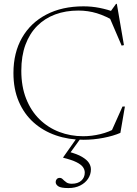

<svg xmlns="http://www.w3.org/2000/svg" viewBox="-20 -718 711 1000"><path d="M413 -8.5Q457.5 -8.5 503 -19.5Q548.5 -30.5 585 -52L554 -20L618 -163H630.5L607 -26Q570.5 -10 518.8 0Q467 10 414.5 10Q337.5 10 271 -13Q204.5 -36 155 -80.2Q105.5 -124.5 77.8 -189.2Q50 -254 50 -337.5Q50 -443.5 94.8 -521.5Q139.5 -599.5 221.5 -642.2Q303.5 -685 415 -685Q457.5 -685 498 -677Q538.5 -669 584.5 -653L556 -658.5L584.5 -698H588.5L625.5 -483L613.5 -480.5L543.5 -643.5L586.5 -602Q530.5 -635 484.5 -649Q438.5 -663 388 -663Q322 -663 267.5 -642.8Q213 -622.5 173.5 -582.8Q134 -543 112.5 -484.8Q91 -426.5 91 -349.5Q91 -267.5 116.2 -203.8Q141.5 -140 186 -96.5Q230.5 -53 288.8 -30.8Q347 -8.5 413 -8.5ZM336.5 261.5Q297 261.5 283.5 252.2Q270 243 270 230Q270 221.5 275.5 215Q281 208.5 291.5 208.5Q300 208.5 307.2 216Q314.5 223.5 325 231.2Q335.5 239 354 239Q385.5 239 403.5 222.8Q421.5 206.5 421.5 181Q421.5 165.5 411.8 152Q402 138.5 377.8 126.5Q353.5 114.5 309 103.5V101.5L380.5 0H402L342 83L336.5 72Q382 84 407.2 99Q432.5 114 443 130.2Q453.5 146.5 453.5 164Q453.5 190.5 438.8 212.8Q424 235 397.8 248.2Q371.5 261.5 336.5 261.5Z"/></svg>

Font: Newsreader 24pt ExtraLight
Style: Regular
Weight: 250
Designer: Hugues Gentile
Foundry: Production Type
Version: Version 1.003